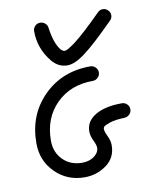

<svg xmlns="http://www.w3.org/2000/svg" viewBox="-77 -720 634 780"><g transform="rotate(-10 240.0 -330.0)"><path d="M260 -180Q260 -222 300.5 -246Q341 -270 410 -270Q422 -270 431 -261.5Q440 -253 440 -240Q440 -228 431.5 -219.5Q423 -211 411 -210Q371 -209 348.5 -201Q326 -193 323 -188.5Q320 -184 320 -180Q320 -169 330 -148.5Q340 -128 340 -110Q340 -58 300 -29Q260 0 210 0Q138 0 89 -49Q40 -98 40 -170Q40 -287 116.5 -363.5Q193 -440 310 -440Q322 -440 331 -431Q340 -422 340 -410Q340 -398 331 -389Q322 -380 310 -380Q217 -380 158.5 -321.5Q100 -263 100 -170Q100 -122 131 -91Q162 -60 210 -60Q240 -60 260 -75Q280 -90 280 -110Q280 -121 270 -141.5Q260 -162 260 -180ZM421 -609Q337 -525 298 -496Q252 -460 220 -460Q183 -460 157 -491Q110 -548 110 -620Q110 -632 118.5 -641Q127 -650 140 -650Q151 -650 160 -642.5Q169 -635 170 -624Q179 -558 203 -529Q211 -520 220 -520Q229 -520 262 -544Q303 -575 379 -651Q388 -660 400 -660Q412 -660 421 -651Q430 -642 430 -630Q430 -618 421 -609Z"/></g></svg>

Font: Pecita
Style: Book
Weight: 400
Width: 7
Version: Version 4.3